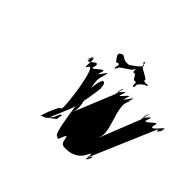

<svg xmlns="http://www.w3.org/2000/svg" viewBox="-214 -1416 1757 1757"><g transform="rotate(45 665.0 -537.5)"><path d="M564 -900C570 -889 577 -880 598 -894C627 -893 590 -837 607 -838C627 -852 589 -824 610 -838C634 -864 613 -863 649 -886C669 -900 696 -918 717 -932C748 -952 721 -944 745 -964C763 -980 722 -950 743 -964C762 -969 734 -925 763 -932C783 -946 798 -872 819 -886C853 -890 824 -837 844 -838C864 -852 826 -824 847 -838C868 -864 839 -866 872 -894C892 -908 858 -888 879 -902C912 -930 899 -919 933 -934C953 -948 912 -924 933 -938C940 -950 871 -931 878 -955C898 -969 757 -1023 778 -1037C791 -1057 736 -1050 760 -1070C778 -1086 737 -1056 758 -1070C777 -1075 764 -1057 771 -1037C787 -1023 664 -941 674 -952C667 -952 635 -942 600 -966C573 -983 573 -984 543 -964C526 -943 549 -925 564 -900ZM820 0C845 0 940 -5 988 -103C1037 -205 982 6 1025 -89C1071 -188 988 11 1027 -90C1069 -196 980 -19 1028 -130C1070 -230 1217 -574 1260 -674C1314 -800 1261 -630 1316 -744C1363 -842 1277 -646 1314 -747C1345 -835 1214 -622 1230 -722C1272 -822 1116 -621 1153 -722C1189 -821 1075 -631 1117 -737C1156 -838 1068 -637 1114 -736C1158 -829 1076 -606 1114 -694C1156 -794 916 -198 959 -298C1001 -398 912 -198 955 -298C997 -398 866 -593 906 -694C950 -804 867 -628 916 -735C958 -835 871 -637 914 -737C950 -830 837 -623 874 -722C911 -823 786 -621 823 -722C860 -821 746 -631 788 -737C827 -838 739 -636 785 -735C829 -829 746 -605 785 -694C827 -794 581 -198 624 -298C666 -398 577 -198 620 -298C662 -398 537 -593 577 -694C622 -805 538 -628 587 -736C629 -836 543 -637 586 -737C622 -830 508 -623 544 -722C581 -823 423 -622 466 -722C482 -822 354 -637 390 -747C424 -849 336 -647 388 -744C436 -835 385 -596 424 -674C474 -771 546 -233 521 -233C498 -223 490 -199 457 -123L432 -50C438 -57 459 -65 470 -65L561 -136C564 -205 583 -199 570 -192C553 -192 554 -192 526 -123C522 -130 495 -82 499 -92L580 -285C614 -366 638 -546 647 -610C640 -679 635 -680 610 -680C575 -616 573 -505 600 -324C614 -224 644 -27 670 -27C697 -17 692 5 710 -45C734 -101 735 -99 746 -44C757 7 784 0 820 0Z"/></g></svg>

Font: Hussar Przerywany
Style: Obl
Weight: 400
Foundry: Cannot Into Space Fonts
Version: Version 0.982